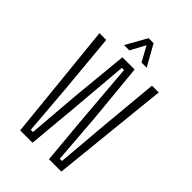

<svg xmlns="http://www.w3.org/2000/svg" viewBox="-224 -836 923 923"><g transform="rotate(45 237.5 -375.0)"><path d="M97 0 36 -600H82L110 -297L131 -38H146L167 -297L196 -596H279L308 -297L328 -38H343L365 -297L393 -600H439L377 0H293L272 -229L245 -558H230L202 -229L181 0ZM160 -643 220 -750H254L314 -643H279L237 -719L196 -643Z"/></g></svg>

Font: Big Shoulders Display Light
Style: Regular
Weight: 300
Designer: Patric King
Foundry: XO Type Co
Version: Version 1.000; ttfautohint (v1.8.2)